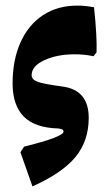

<svg xmlns="http://www.w3.org/2000/svg" viewBox="-20 -494 397 686"><path d="M53 50 66 30Q207 -5 207 -24Q207 -29 203.5 -31Q200 -33 189 -35Q105 -37 65 -77.5Q25 -118 25 -196Q25 -280 53.5 -343Q82 -406 134 -440Q186 -474 256 -474Q284 -474 316 -468Q327 -363 325 -307L314 -293Q283 -300 247 -300Q184 -300 138.5 -279Q93 -258 93 -225Q93 -210 114 -202Q135 -194 202 -185Q297 -173 297 -73Q297 9 250 66.5Q203 124 96 172Z"/></svg>

Font: Alegreya ExtraBold
Style: Italic
Weight: 800
Italic angle: -7°
Designer: Juan Pablo del Peral
Foundry: Huerta Tipografica
Version: Version 2.007; ttfautohint (v1.6)